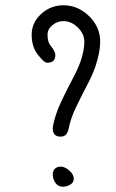

<svg xmlns="http://www.w3.org/2000/svg" viewBox="-20 -708 440 728"><path d="M220.2 -688Q275.9 -688 317.9 -646.7Q359.9 -605.5 359.9 -549.8Q359.9 -511.2 341.8 -456.1Q331.5 -425.3 309.1 -382.8Q286.6 -340.3 267.1 -299.1Q247.6 -257.8 240.2 -220.2Q234.4 -189.9 210 -189.9Q180.2 -189.9 180.2 -220.2Q180.2 -227.1 181.2 -231.9Q189.9 -274.9 210.4 -319.1Q231 -363.3 253.7 -405.8Q276.4 -448.2 286.1 -477.1Q299.8 -519 299.8 -549.8Q299.8 -579.6 275.1 -603.8Q250.5 -627.9 220.2 -627.9Q197.3 -627.9 178.7 -612.8Q160.2 -597.7 160.2 -576.2Q160.2 -549.8 170.9 -536.1Q189.9 -512.7 189.9 -500Q189.9 -470.2 160.2 -470.2Q152.3 -470.2 145 -476.8Q137.7 -483.4 124 -500Q100.1 -529.8 100.1 -576.2Q100.1 -622.6 136.2 -655.3Q172.4 -688 220.2 -688ZM180.2 -45.9Q180.2 -62 189 -69.1Q197.8 -76.2 210 -76.2Q226.1 -76.2 242.9 -61.3Q259.8 -46.4 259.8 -29.8Q259.8 -16.1 246.6 -8.1Q233.4 0 217.8 0Q200.7 0 190.4 -14.4Q180.2 -28.8 180.2 -45.9Z"/></svg>

Font: Pecita
Style: Book
Weight: 400
Width: 6
Version: Version 3.4.1